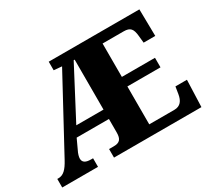

<svg xmlns="http://www.w3.org/2000/svg" viewBox="-137 -949 1298 1185"><g transform="rotate(-30 512.0 -357.0)"><path d="M0 0H255V-61H241C202 -61 183 -73 183 -100C183 -112 188 -132 199 -153L231 -222H461V-126C461 -79 445 -61 403 -61H369V0H992L999 -191H917L909 -141C902 -97 882 -69 839 -69H660V-339H896V-407H660V-645H810C857 -645 872 -626 877 -573L882 -523H965L962 -714H316V-653L373 -648L98 -140C69 -86 44 -61 9 -61H0ZM267 -289 454 -645H461V-289Z"/></g></svg>

Font: Noto Serif Thai Black
Style: Regular
Weight: 900
Designer: Monotype Design Team
Foundry: Monotype Imaging Inc.
Version: Version 2.002